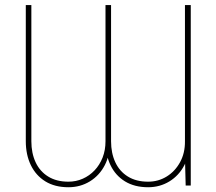

<svg xmlns="http://www.w3.org/2000/svg" viewBox="-20 -748 872 774"><path d="M725.6 -111.3V-727.5H749V0H728.5ZM725.6 -178.7H741.2Q745.1 -124.5 723.4 -82.5Q701.7 -40.5 663.1 -16.8Q624.5 6.8 577.1 6.8Q522.5 6.8 483.9 -16.8Q445.3 -40.5 425.3 -82.5Q405.3 -124.5 405.3 -178.7V-727.5H427.7V-178.7Q427.7 -130.9 444.8 -94Q461.9 -57.1 495.4 -36.4Q528.8 -15.6 577.1 -15.6Q618.2 -15.6 651.9 -36.4Q685.5 -57.1 705.8 -94Q726.1 -130.9 725.6 -178.7ZM405.3 -178.7H420.9Q424.3 -124.5 402.6 -82.5Q380.9 -40.5 342.3 -16.8Q303.7 6.8 255.9 6.8Q201.2 6.8 162.8 -16.8Q124.5 -40.5 104.2 -82.5Q84 -124.5 84 -178.7V-727.5H106.4V-178.7Q106.4 -130.9 123.5 -94Q140.6 -57.1 174.1 -36.4Q207.5 -15.6 255.9 -15.6Q286.6 -15.6 313.7 -27.6Q340.8 -39.6 361.3 -61.3Q381.8 -83 393.6 -112.8Q405.3 -142.6 405.3 -178.7Z"/></svg>

Font: Inter Thin
Style: Regular
Weight: 250
Designer: Rasmus Andersson
Foundry: rsms
Version: Version 4.001;git-66647c0bb